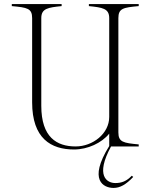

<svg xmlns="http://www.w3.org/2000/svg" viewBox="-20 -720 746 944"><path d="M662 -690V-700H417V-690C483 -683 517 -679 517 -631V-145C517 -63 436 0 352 0C259 0 183 -45 183 -200V-631C183 -679 217 -683 283 -690V-700H38V-690C114 -683 138 -679 138 -631V-217C138 -39 231 15 344 15C411 15 480 -17 517 -63V-2C412 167 490 204 538 204C570 204 599 188 635 150L628 144C602 171 578 180 547 180C506 180 447 145 526 0H662V-10C587 -17 562 -21 562 -69V-631C562 -679 586 -683 662 -690Z"/></svg>

Font: Sprat Condensed Thin
Style: Regular
Weight: 100
Width: 3
Designer: Ethan Nakache
Foundry: Collletttivo
Version: Version 2.000;Glyphs 3.2 (3217)